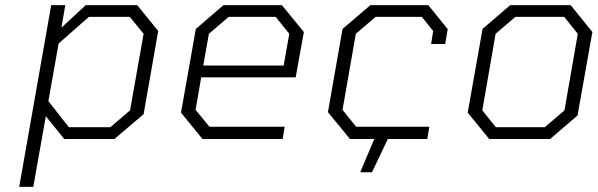

<svg xmlns="http://www.w3.org/2000/svg" viewBox="-20 -543 2335 750"><path d="M55 187 180 -523H235L220 -435L315 -523H516L598 -422L541 -97L427 0H231L159 -89L110 187ZM249 -46H411L488 -112L541 -411L487 -477H327L209 -373L169 -148Z M771 0 687 -103 745 -430 853 -523H1081L1167 -418L1135 -241H766L744 -114L798 -48H1092L1084 0ZM774 -287H1088L1110 -411L1057 -477H873L796 -411Z M1387 130 1442 0H1347L1261 -105L1318 -430L1427 -523H1653L1729 -429L1719 -371H1664L1672 -422L1628 -477H1447L1370 -411L1318 -114L1371 -48H1657L1649 0H1495L1433 130Z M1891 0 1807 -103 1865 -430 1973 -523H2209L2294 -418L2236 -92L2129 0ZM1917 -46H2108L2185 -112L2237 -411L2184 -477H1993L1916 -411L1864 -112Z"/></svg>

Font: Tomorrow Light
Style: Italic
Weight: 300
Italic angle: -10°
Designer: Tony de Marco, Monica Rizzolli
Foundry: Just in Type
Version: Version 2.002